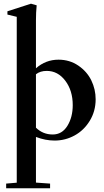

<svg xmlns="http://www.w3.org/2000/svg" viewBox="-20 -746 562 1035"><path d="M13.2 269V243.7L70.3 238.8V-655.3L20 -667.5V-685.1L147 -726.1L177.7 -717.3Q173.8 -679.2 173.8 -636.2V-377.9Q226.6 -424.3 295.4 -424.3Q355 -424.3 401.9 -392.6Q448.7 -360.8 472.2 -312.7Q495.6 -264.6 495.6 -210.9Q495.6 -147 464.1 -95.2Q432.6 -43.5 382.3 -15.9Q332 11.7 274.4 11.7Q224.6 11.7 173.8 -7.8V238.3L250 243.7V269ZM231.9 -363.8Q196.8 -363.8 173.8 -345.7V-57.6Q211.4 -21 264.2 -21Q314.5 -21 343.3 -67.6Q372.1 -114.3 372.1 -179.2Q372.1 -257.8 332 -310.8Q292 -363.8 231.9 -363.8Z"/></svg>

Font: Elstob 18pt SemiBold
Style: Regular
Weight: 600
Designer: Peter S. Baker
Version: Version 1.015